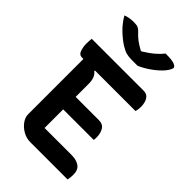

<svg xmlns="http://www.w3.org/2000/svg" viewBox="-277 -1052 1153 1153"><g transform="rotate(45 300.0 -475.5)"><path d="M217 0Q183 0 153.5 -17Q124 -34 106.5 -59Q89 -84 89 -109V-579H75Q53 -579 44.5 -604.5Q36 -630 36 -658Q36 -679 39 -700H479Q503 -700 515.5 -686.5Q528 -673 532.5 -655Q537 -637 537 -623Q537 -597 531 -579H188L186 -574Q217 -551 217 -496V-385H414Q449 -385 463.5 -360.5Q478 -336 478 -306Q478 -297 478 -291Q478 -285 476 -279H217V-121H449Q487 -121 512.5 -103.5Q538 -86 538 -46Q538 -18 533 0ZM348 -780H300Q273 -780 253 -785Q233 -790 204 -808Q168 -832 136 -863Q104 -894 78 -938Q107 -950 150 -950Q172 -950 184 -944Q196 -938 207 -926Q224 -907 244 -891.5Q264 -876 297 -858H304Q346 -884 372.5 -907Q399 -930 415 -951H421Q470 -951 490 -943Q510 -935 510 -924Q510 -918 504 -906Q498 -894 484 -877Q459 -849 423 -823Q387 -797 348 -780Z"/></g></svg>

Font: Recursive Mn Csl St SmB
Style: Regular
Weight: 600
Monospace: yes
Version: Version 1.079;hotconv 1.0.112;makeotfexe 2.5.65598; ttfautoh